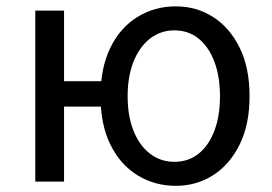

<svg xmlns="http://www.w3.org/2000/svg" viewBox="-20 -577 865 610"><path d="M92.1 0V-543.4H183.5V-319H320.6V-238.4H183.5V0ZM538.7 13.4Q470.9 13.4 416.3 -20.5Q361.7 -54.3 330.5 -118Q299.4 -181.6 299.4 -271Q299.4 -361.5 330.5 -425.3Q361.7 -489 416.3 -522.9Q470.9 -556.8 538.7 -556.8Q604 -556.8 656.9 -523.1Q709.8 -489.4 741.3 -425.7Q772.9 -361.9 772.9 -271Q772.9 -181.2 741.3 -117.6Q709.8 -54 656.9 -20.3Q604 13.4 538.7 13.4ZM533.8 -62.9Q578.8 -62.9 611.2 -88.9Q643.5 -114.9 661.2 -161.8Q678.9 -208.7 678.9 -271Q678.9 -333.8 661.2 -380.8Q643.5 -427.8 611.2 -454.2Q578.8 -480.5 533.8 -480.5Q490 -480.5 456.3 -454.2Q422.7 -427.8 404.1 -380.8Q385.5 -333.8 385.5 -271Q385.5 -208.7 404.1 -161.8Q422.7 -114.9 456.3 -88.9Q490 -62.9 533.8 -62.9Z"/></svg>

Font: Noto Sans SC Thin
Style: Regular
Weight: 100
Designer: Ryoko NISHIZUKA 西塚涼子 (kana, bopomofo & ideographs); Paul D. Hunt (Latin, Greek & Cyrillic); Sandoll Communications 산돌커뮤니
Foundry: Adobe
Version: Version 2.004-H2;hotconv 1.0.118;makeotfexe 2.5.65603